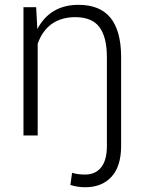

<svg xmlns="http://www.w3.org/2000/svg" viewBox="-20 -558 597 791"><path d="M128.9 -528.3 133.8 -438.5Q187.5 -538.1 303.2 -538.1Q391.1 -538.1 434.6 -485.4Q478 -432.6 479 -326.7V43.5Q479 126.5 439.7 169.9Q400.4 213.4 330.6 213.4Q299.8 213.4 270 204.1L276.9 153.8Q298.8 161.1 330.6 161.1Q373.5 161.1 397 131.1Q420.4 101.1 420.4 43.5V-321.3Q420.4 -405.3 389.6 -446.3Q358.9 -487.3 290 -487.3Q233.4 -487.3 194.1 -460Q154.8 -432.6 135.3 -377.9V0H76.7V-528.3Z"/></svg>

Font: Roboto Light
Style: Regular
Weight: 300
Designer: Google
Version: Version 2.134; 2016; ttfautohint (v1.6)